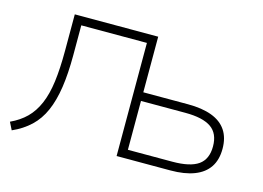

<svg xmlns="http://www.w3.org/2000/svg" viewBox="-96 -883 1471 1074"><g transform="rotate(15 640.0 -346.0)"><path d="M42 13 20 -31Q74 -56 111 -92.5Q148 -129 171.5 -183.5Q195 -238 205 -314Q215 -390 215 -494V-705H698V-383H957Q1039 -383 1095 -362Q1151 -341 1179.5 -298.5Q1208 -256 1208 -192Q1208 -128 1179.5 -85.5Q1151 -43 1095 -21.5Q1039 0 957 0H646V-655H266V-481Q266 -376 254 -295.5Q242 -215 216 -155.5Q190 -96 146.5 -55Q103 -14 42 13ZM698 -50H955Q1058 -50 1105.5 -83.5Q1153 -117 1153 -191Q1153 -266 1104.5 -299.5Q1056 -333 955 -333H698Z"/></g></svg>

Font: Nunito Sans 7pt SemiExpanded ExtraLight
Style: Regular
Weight: 250
Width: 6
Designer: Vernon Adams
Foundry: Vernon Adams
Version: Version 3.101;gftools[0.9.27]